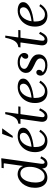

<svg xmlns="http://www.w3.org/2000/svg" viewBox="1136 -1911 785 3097"><g transform="rotate(-90 1528.5 -362.5)"><path d="M48 -191Q48 -253 66 -304Q84 -355 115.5 -392.5Q147 -430 187 -450.5Q227 -471 270 -471Q308 -471 344.5 -452Q381 -433 400 -383L443 -690L438 -695H364L369 -730Q408 -730 443.5 -731Q479 -732 519 -735L524 -730L436 -97Q432 -66 438 -50.5Q444 -35 458 -35Q475 -35 491.5 -54.5Q508 -74 524 -105L555 -88Q530 -34 501.5 -12Q473 10 438 10Q403 10 382 -10.5Q361 -31 360 -75Q335 -35 296 -13Q257 9 210 9Q162 9 125.5 -14.5Q89 -38 68.5 -82.5Q48 -127 48 -191ZM133 -186Q133 -111 158 -73.5Q183 -36 229 -36Q277 -36 312 -70.5Q347 -105 366.5 -159.5Q386 -214 386 -275Q386 -352 356 -389Q326 -426 280 -426Q232 -426 199.5 -391.5Q167 -357 150 -302.5Q133 -248 133 -186Z M802 10Q747 10 707 -13.5Q667 -37 645 -82Q623 -127 623 -190Q623 -271 657.5 -334.5Q692 -398 751.5 -434Q811 -470 885 -470Q918 -470 948.5 -461.5Q979 -453 998 -433.5Q1017 -414 1017 -381Q1017 -346 991 -317Q965 -288 919.5 -266Q874 -244 816 -230.5Q758 -217 695 -212V-244Q745 -249 788.5 -260Q832 -271 865 -287.5Q898 -304 916.5 -326.5Q935 -349 935 -376Q935 -403 919.5 -419Q904 -435 874 -435Q837 -435 806 -416Q775 -397 752 -363Q729 -329 717 -284.5Q705 -240 705 -188Q705 -132 719.5 -97Q734 -62 759.5 -46Q785 -30 818 -30Q861 -30 896.5 -58Q932 -86 953 -121L984 -104Q969 -77 943.5 -51Q918 -25 883 -7.5Q848 10 802 10ZM1007 -720 884 -550H854L917 -720Z M1195 10Q1149 10 1128 -20Q1107 -50 1114 -100L1159 -420L1154 -425H1079L1084 -460Q1144 -464 1179.5 -514.5Q1215 -565 1235 -670H1270L1240 -460H1361L1356 -425H1240L1235 -420L1189 -95Q1184 -58 1192.5 -46.5Q1201 -35 1213 -35Q1236 -35 1257.5 -58.5Q1279 -82 1299 -125L1330 -108Q1306 -53 1275.5 -21.5Q1245 10 1195 10Z M1594 10Q1539 10 1499 -13.5Q1459 -37 1437 -82Q1415 -127 1415 -190Q1415 -271 1449.5 -334.5Q1484 -398 1543.5 -434Q1603 -470 1677 -470Q1710 -470 1740.5 -461.5Q1771 -453 1790 -433.5Q1809 -414 1809 -381Q1809 -346 1783 -317Q1757 -288 1711.5 -266Q1666 -244 1608 -230.5Q1550 -217 1487 -212V-244Q1537 -249 1580.5 -260Q1624 -271 1657 -287.5Q1690 -304 1708.5 -326.5Q1727 -349 1727 -376Q1727 -403 1711.5 -419Q1696 -435 1666 -435Q1629 -435 1598 -416Q1567 -397 1544 -363Q1521 -329 1509 -284.5Q1497 -240 1497 -188Q1497 -132 1511.5 -97Q1526 -62 1551.5 -46Q1577 -30 1610 -30Q1653 -30 1688.5 -58Q1724 -86 1745 -121L1776 -104Q1761 -77 1735.5 -51Q1710 -25 1675 -7.5Q1640 10 1594 10Z M2026 10Q1978 10 1940 -4.5Q1902 -19 1879.5 -45Q1857 -71 1857 -103Q1857 -130 1872 -149.5Q1887 -169 1911 -169Q1930 -169 1940.5 -157Q1951 -145 1951 -126Q1951 -104 1935.5 -84.5Q1920 -65 1896 -65Q1877 -65 1871 -77Q1865 -89 1865 -103H1892Q1892 -72 1930.5 -48.5Q1969 -25 2024 -25Q2065 -25 2089.5 -37.5Q2114 -50 2124.5 -68.5Q2135 -87 2135 -105Q2135 -131 2118 -148.5Q2101 -166 2074.5 -179.5Q2048 -193 2018 -206.5Q1988 -220 1961.5 -236.5Q1935 -253 1918 -277Q1901 -301 1901 -336Q1901 -371 1920.5 -401.5Q1940 -432 1978 -451Q2016 -470 2071 -470Q2142 -470 2182.5 -439.5Q2223 -409 2223 -365Q2223 -338 2208 -318.5Q2193 -299 2169 -299Q2150 -299 2139.5 -311Q2129 -323 2129 -342Q2129 -365 2144 -384Q2159 -403 2184 -403Q2204 -403 2209.5 -391Q2215 -379 2215 -365H2188Q2188 -392 2159 -413.5Q2130 -435 2074 -435Q2031 -435 2007.5 -423Q1984 -411 1975 -394.5Q1966 -378 1966 -364Q1966 -342 1983 -327Q2000 -312 2026.5 -299.5Q2053 -287 2083 -273Q2113 -259 2139.5 -241Q2166 -223 2183 -196.5Q2200 -170 2200 -131Q2200 -88 2178 -56.5Q2156 -25 2117 -7.5Q2078 10 2026 10Z M2428 10Q2382 10 2361 -20Q2340 -50 2347 -100L2392 -420L2387 -425H2312L2317 -460Q2377 -464 2412.5 -514.5Q2448 -565 2468 -670H2503L2473 -460H2594L2589 -425H2473L2468 -420L2422 -95Q2417 -58 2425.5 -46.5Q2434 -35 2446 -35Q2469 -35 2490.5 -58.5Q2512 -82 2532 -125L2563 -108Q2539 -53 2508.5 -21.5Q2478 10 2428 10Z M2827 10Q2772 10 2732 -13.5Q2692 -37 2670 -82Q2648 -127 2648 -190Q2648 -271 2682.5 -334.5Q2717 -398 2776.5 -434Q2836 -470 2910 -470Q2943 -470 2973.5 -461.5Q3004 -453 3023 -433.5Q3042 -414 3042 -381Q3042 -346 3016 -317Q2990 -288 2944.5 -266Q2899 -244 2841 -230.5Q2783 -217 2720 -212V-244Q2770 -249 2813.5 -260Q2857 -271 2890 -287.5Q2923 -304 2941.5 -326.5Q2960 -349 2960 -376Q2960 -403 2944.5 -419Q2929 -435 2899 -435Q2862 -435 2831 -416Q2800 -397 2777 -363Q2754 -329 2742 -284.5Q2730 -240 2730 -188Q2730 -132 2744.5 -97Q2759 -62 2784.5 -46Q2810 -30 2843 -30Q2886 -30 2921.5 -58Q2957 -86 2978 -121L3009 -104Q2994 -77 2968.5 -51Q2943 -25 2908 -7.5Q2873 10 2827 10Z"/></g></svg>

Font: Brygada 1918
Style: Italic
Weight: 400
Italic angle: -8°
Designer: Mateusz Machalski | Borys Kosmynka | Przemek Hoffer
Foundry: NIEPODLEGLA 2018
Version: Version 3.006